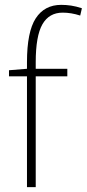

<svg xmlns="http://www.w3.org/2000/svg" viewBox="-20 -770 357 790"><path d="M91 0V-456H17V-481L91 -487V-514Q91 -639 127 -694.5Q163 -750 232 -750Q252 -750 272.5 -747Q293 -744 317 -736L310 -706Q273 -718 238 -718Q182 -718 154.5 -670Q127 -622 127 -514V-487H257V-456H127V0Z"/></svg>

Font: Georama SemiCondensed ExtraLight
Style: Regular
Weight: 200
Width: 4
Designer: Jean-Baptiste Levee
Foundry: Production Type
Version: Version 1.000